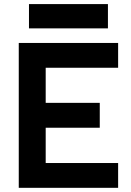

<svg xmlns="http://www.w3.org/2000/svg" viewBox="-20 -899 626 919"><path d="M69.8 0H545.4V-118.7H198.7V-287.6H457.5V-406.7H198.7V-574.7H545.4V-693.4H69.8ZM118.7 -763.2H496.6V-879.4H118.7Z"/></svg>

Font: CaskaydiaCove Nerd Font
Style: Bold
Weight: 700
Designer: Aaron Bell
Foundry: Saja Typeworks
Version: Version 2111.1;Nerd Fonts 2.3.0